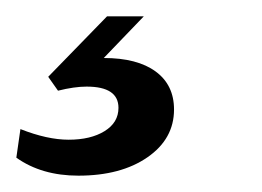

<svg xmlns="http://www.w3.org/2000/svg" viewBox="-57 -20 321 235"><path d="M-37 173 -32 138Q1 151 27 151Q54 151 71 140.5Q88 130 88 112Q88 86 49 86Q34 86 14 91L2 74L74 0H119L70 51Q111 51 133.5 67.5Q156 84 156 114Q156 150 123.5 172.5Q91 195 39 195Q-6 195 -37 173Z"/></svg>

Font: Thasadith
Style: Bold Italic
Weight: 700
Italic angle: -9°
Designer: Cadson Demak Co.,Ltd.
Foundry: Cadson Demak Co.,Ltd.
Version: Version 1.000; ttfautohint (v1.6)